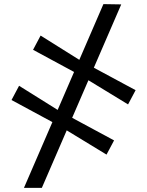

<svg xmlns="http://www.w3.org/2000/svg" viewBox="-20 -771 719 938"><path d="M97 146.8 485.2 -750.9 572.3 -749.5 184.4 146.8ZM500.4 -15.7 296.8 -139.7 245.1 -169.6 36.3 -282.4 73.2 -351.9 270.8 -228.3 318.9 -202.8 537.3 -85.1ZM605.6 -260.9 402 -385 350.3 -414.9 141.5 -527.7 178.4 -597.2 375.6 -473.6 423.8 -448.1 642.5 -330.4Z"/></svg>

Font: Merriweather Light
Style: Regular
Weight: 300
Designer: Eben Sorkin
Foundry: Eben Sorkin
Version: Version 2.100